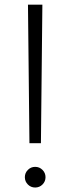

<svg xmlns="http://www.w3.org/2000/svg" viewBox="-20 -802 306 836"><path d="M108.2 -178.6 101.8 -781.8H164.5L158.2 -178.6ZM133.2 14.5Q114.5 14.5 101.4 1.4Q88.2 -11.8 88.2 -30.5Q88.2 -49.1 101.4 -62.3Q114.5 -75.5 133.2 -75.5Q151.8 -75.5 165 -62.3Q178.2 -49.1 178.2 -30.5Q178.2 -11.8 165 1.4Q151.8 14.5 133.2 14.5Z"/></svg>

Font: Spartan
Style: Regular
Weight: 400
Designer: Matt Bailey, Mirko Velimirovic
Foundry: Matt Bailey
Version: Version 1.005